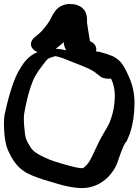

<svg xmlns="http://www.w3.org/2000/svg" viewBox="-24 -908 704 975"><path d="M-1 -323C-8 -279 -2 -186 15 -149C36 -101 61 -57 115 -28C147 -12 187 2 227 13L277 28C307 36 349 47 393 47C491 47 555 -29 574 -88L588 -128C596 -147 605 -178 621 -193V-195C626 -206 632 -220 637 -233V-235C652 -281 659 -330 659 -387C659 -455 639 -504 616 -550C601 -577 591 -600 550 -622C529 -631 511 -637 494 -641L475 -646H472C471 -646 467 -647 463 -647C471 -669 455 -690 433 -699C428 -725 422 -765 418 -792C417 -806 426 -862 368 -882C360 -885 357 -885 354 -886L325 -888C256 -881 245 -830 225 -798C208 -773 190 -749 167 -731L151 -718C143 -712 133 -698 133 -684C133 -667 146 -652 167 -643C115 -624 89 -579 69 -544C39 -491 12 -387 -1 -324ZM99 -265C96 -299 97 -322 100 -338C103 -356 109 -386 119 -425C137 -488 146 -510 171 -548C187 -569 209 -601 219 -609C225 -614 249 -621 258 -623C285 -618 315 -605 349 -591C400 -571 444 -555 467 -534L489 -517C490 -516 507 -508 528 -508C532 -508 534 -508 540 -509C552 -483 559 -456 559 -424C559 -372 549 -327 533 -287C517 -251 492 -219 472 -174C451 -132 434 -86 412 -66C396 -53 401 -54 393 -54C385 -54 379 -55 367 -57C337 -63 308 -72 276 -81L275 -82C243 -90 217 -101 185 -117C159 -131 144 -140 130 -162C108 -198 104 -205 99 -265ZM259 -660C272 -671 285 -680 299 -694C300 -682 304 -667 312 -652C298 -656 279 -660 259 -660Z"/></svg>

Font: Stray Cat
Style: ExBlkExt
Weight: 1000
Version: Version 1.0